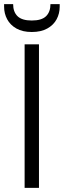

<svg xmlns="http://www.w3.org/2000/svg" viewBox="-44 -916 311 936"><path d="M76 0V-700H146V0ZM111 -760Q66 -760 36 -777Q6 -794 -9 -822Q-24 -850 -24 -883V-896H20Q20 -858 41.5 -837Q63 -816 111 -816Q159 -816 180.5 -837Q202 -858 202 -896H247V-883Q247 -850 232 -822Q217 -794 186.5 -777Q156 -760 111 -760Z"/></svg>

Font: DM Sans 24pt Light
Style: Regular
Weight: 300
Designer: Colophon Foundry, Jonny Pinhorn
Foundry: Colophon Foundry
Version: Version 4.004;gftools[0.9.30]